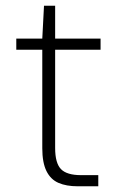

<svg xmlns="http://www.w3.org/2000/svg" viewBox="-20 -652 408 672"><path d="M252 0Q212 0 184.5 -12Q157 -24 142.5 -53.5Q128 -83 128 -133V-478H37V-517H128L134 -632H173V-517H332V-478H173V-134Q173 -81 193.5 -60Q214 -39 264 -39H324V0Z"/></svg>

Font: DM Sans 11pt ExtraLight
Style: Regular
Weight: 250
Version: Version 4.004;gftools[0.9.30]